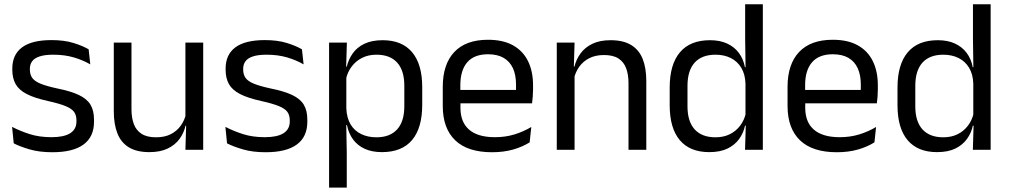

<svg xmlns="http://www.w3.org/2000/svg" viewBox="-20 -682 4596 874"><path d="M218.5 11Q159.5 11 115.5 -1.8Q71.5 -14.5 42.5 -29.5L35 -104.5Q71.5 -85.5 115.2 -71.5Q159 -57.5 214.5 -57.5Q271 -57.5 299.5 -75.5Q328 -93.5 328 -129V-134.5Q328 -157.5 317.2 -172.5Q306.5 -187.5 278.5 -199Q250.5 -210.5 199 -222Q137.5 -235.5 102 -253.8Q66.5 -272 51.2 -299Q36 -326 36 -365V-369.5Q36 -433.5 80.5 -466.5Q125 -499.5 214.5 -499.5Q272 -499.5 314.2 -486.5Q356.5 -473.5 383.5 -457.5L391 -389Q358.5 -408 316.5 -420.5Q274.5 -433 222 -433Q184 -433 160.5 -425.2Q137 -417.5 126.5 -403.2Q116 -389 116 -369V-365Q116 -343 126.5 -327.8Q137 -312.5 164.2 -301.2Q191.5 -290 240 -279.5Q302.5 -267 339.2 -249.5Q376 -232 392 -205.2Q408 -178.5 408 -136.5V-128Q408 -59 360 -24Q312 11 218.5 11Z M498 -488H578.5V-184.5Q578.5 -146 589.2 -117.2Q600 -88.5 624.5 -72.8Q649 -57 690.5 -57Q729.5 -57 757.5 -71.2Q785.5 -85.5 803.2 -110.5Q821 -135.5 827.5 -167L842 -109.5H824.5Q817 -76.5 797 -49.2Q777 -22 743.2 -5.8Q709.5 10.5 660 10.5Q602.5 10.5 566.8 -11.2Q531 -33 514.5 -74.8Q498 -116.5 498 -175.5ZM824 -488H905V0H824L827.5 -117L824 -122Z M1189.5 11Q1130.5 11 1086.5 -1.8Q1042.5 -14.5 1013.5 -29.5L1006 -104.5Q1042.5 -85.5 1086.2 -71.5Q1130 -57.5 1185.5 -57.5Q1242 -57.5 1270.5 -75.5Q1299 -93.5 1299 -129V-134.5Q1299 -157.5 1288.2 -172.5Q1277.5 -187.5 1249.5 -199Q1221.5 -210.5 1170 -222Q1108.5 -235.5 1073 -253.8Q1037.5 -272 1022.2 -299Q1007 -326 1007 -365V-369.5Q1007 -433.5 1051.5 -466.5Q1096 -499.5 1185.5 -499.5Q1243 -499.5 1285.2 -486.5Q1327.5 -473.5 1354.5 -457.5L1362 -389Q1329.5 -408 1287.5 -420.5Q1245.5 -433 1193 -433Q1155 -433 1131.5 -425.2Q1108 -417.5 1097.5 -403.2Q1087 -389 1087 -369V-365Q1087 -343 1097.5 -327.8Q1108 -312.5 1135.2 -301.2Q1162.5 -290 1211 -279.5Q1273.5 -267 1310.2 -249.5Q1347 -232 1363 -205.2Q1379 -178.5 1379 -136.5V-128Q1379 -59 1331 -24Q1283 11 1189.5 11Z M1718.5 10.5Q1673.5 10.5 1640.5 -4.5Q1607.5 -19.5 1587 -47.5Q1566.5 -75.5 1559.5 -112.5H1533L1556.5 -188.5Q1558.5 -144.5 1576.2 -115.2Q1594 -86 1624.5 -71.5Q1655 -57 1693.5 -57Q1755 -57 1787.8 -93Q1820.5 -129 1820.5 -198.5V-292Q1820.5 -361 1788 -397Q1755.5 -433 1693.5 -433Q1656.5 -433 1628 -418.5Q1599.5 -404 1580.8 -379Q1562 -354 1555 -322L1535 -378.5H1558.5Q1566.5 -412 1585.8 -439.2Q1605 -466.5 1638.8 -482.8Q1672.5 -499 1722 -499Q1810 -499 1856 -444.2Q1902 -389.5 1902 -285.5V-204.5Q1902 -99.5 1855.8 -44.5Q1809.5 10.5 1718.5 10.5ZM1558.5 172H1478V-488H1559L1555.5 -370.5L1556.5 -345.5V-140L1556 -123.5L1558.5 13.5Z M2220 11Q2108.5 11 2052 -43.5Q1995.5 -98 1995.5 -199.5V-286.5Q1995.5 -389.5 2048 -445.2Q2100.5 -501 2201.5 -501Q2269.5 -501 2315 -475.8Q2360.5 -450.5 2383.5 -404Q2406.5 -357.5 2406.5 -293V-275Q2406.5 -259 2405.2 -243Q2404 -227 2402 -211.5H2327.5Q2328.5 -235.5 2328.8 -257Q2329 -278.5 2329 -296.5Q2329 -341 2314.8 -371.8Q2300.5 -402.5 2272.2 -418.8Q2244 -435 2201.5 -435Q2138.5 -435 2107 -398.5Q2075.5 -362 2075.5 -294V-247.5L2076 -237.5V-191Q2076 -160.5 2085 -136Q2094 -111.5 2113.2 -93.8Q2132.5 -76 2162.2 -66.8Q2192 -57.5 2233 -57.5Q2280.5 -57.5 2321.5 -70Q2362.5 -82.5 2398.5 -104L2391 -34Q2358.5 -13.5 2315.5 -1.2Q2272.5 11 2220 11ZM2385 -211.5H2038V-272.5H2385Z M2922 0H2841V-303.5Q2841 -343 2830.2 -371.5Q2819.5 -400 2795.2 -415.8Q2771 -431.5 2729 -431.5Q2690.5 -431.5 2662.2 -417Q2634 -402.5 2616.5 -377.8Q2599 -353 2592 -321.5L2577.5 -379H2595Q2603 -412 2623 -439.2Q2643 -466.5 2676.8 -482.8Q2710.5 -499 2759.5 -499Q2817.5 -499 2853.2 -477Q2889 -455 2905.5 -413.8Q2922 -372.5 2922 -312.5ZM2595.5 0H2514.5V-488H2595.5L2592 -371L2595.5 -366.5Z M3208.5 10.5Q3120.5 10.5 3074.5 -44Q3028.5 -98.5 3028.5 -203V-283.5Q3028.5 -388.5 3075 -443.8Q3121.5 -499 3212 -499Q3257 -499 3290 -483.8Q3323 -468.5 3343.5 -441Q3364 -413.5 3371 -376H3397.5L3373.5 -301.5Q3372 -344.5 3354.2 -373.8Q3336.5 -403 3306.2 -418Q3276 -433 3237 -433Q3175 -433 3142.2 -397Q3109.5 -361 3109.5 -291V-198Q3109.5 -129 3142.2 -93Q3175 -57 3237 -57Q3274 -57 3302.5 -71.2Q3331 -85.5 3349.8 -110.8Q3368.5 -136 3375.5 -168L3395.5 -110H3371.5Q3364.5 -77 3344.8 -49.5Q3325 -22 3291.8 -5.8Q3258.5 10.5 3208.5 10.5ZM3452.5 0H3371.5L3375 -118L3373.5 -144V-348L3374 -365L3372 -503.5V-662.5H3452.5Z M3789.5 11Q3678 11 3621.5 -43.5Q3565 -98 3565 -199.5V-286.5Q3565 -389.5 3617.5 -445.2Q3670 -501 3771 -501Q3839 -501 3884.5 -475.8Q3930 -450.5 3953 -404Q3976 -357.5 3976 -293V-275Q3976 -259 3974.8 -243Q3973.5 -227 3971.5 -211.5H3897Q3898 -235.5 3898.2 -257Q3898.5 -278.5 3898.5 -296.5Q3898.5 -341 3884.2 -371.8Q3870 -402.5 3841.8 -418.8Q3813.5 -435 3771 -435Q3708 -435 3676.5 -398.5Q3645 -362 3645 -294V-247.5L3645.5 -237.5V-191Q3645.5 -160.5 3654.5 -136Q3663.5 -111.5 3682.8 -93.8Q3702 -76 3731.8 -66.8Q3761.5 -57.5 3802.5 -57.5Q3850 -57.5 3891 -70Q3932 -82.5 3968 -104L3960.5 -34Q3928 -13.5 3885 -1.2Q3842 11 3789.5 11ZM3954.5 -211.5H3607.5V-272.5H3954.5Z M4245.5 10.5Q4157.5 10.5 4111.5 -44Q4065.5 -98.5 4065.5 -203V-283.5Q4065.5 -388.5 4112 -443.8Q4158.5 -499 4249 -499Q4294 -499 4327 -483.8Q4360 -468.5 4380.5 -441Q4401 -413.5 4408 -376H4434.5L4410.5 -301.5Q4409 -344.5 4391.2 -373.8Q4373.5 -403 4343.2 -418Q4313 -433 4274 -433Q4212 -433 4179.2 -397Q4146.5 -361 4146.5 -291V-198Q4146.5 -129 4179.2 -93Q4212 -57 4274 -57Q4311 -57 4339.5 -71.2Q4368 -85.5 4386.8 -110.8Q4405.5 -136 4412.5 -168L4432.5 -110H4408.5Q4401.5 -77 4381.8 -49.5Q4362 -22 4328.8 -5.8Q4295.5 10.5 4245.5 10.5ZM4489.5 0H4408.5L4412 -118L4410.5 -144V-348L4411 -365L4409 -503.5V-662.5H4489.5Z"/></svg>

Font: Anek Devanagari
Style: Regular
Weight: 400
Designer: Kailash Malviya (Devanagari) & Yesha Goshar (Latin)
Foundry: Ek Type
Version: Version 1.003